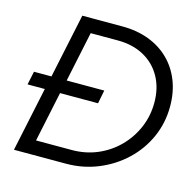

<svg xmlns="http://www.w3.org/2000/svg" viewBox="-103 -807 932 913"><g transform="rotate(15 363.5 -350.0)"><path d="M43 0 110 -317H25L39 -383H125L192 -700H390Q461 -700 519.5 -678Q578 -656 620 -615Q662 -574 684.5 -517Q707 -460 707 -391Q707 -310 675.5 -239Q644 -168 587.5 -114.5Q531 -61 457 -30.5Q383 0 299 0ZM133 -70H309Q376 -70 434 -94.5Q492 -119 536 -163Q580 -207 605 -265Q630 -323 630 -389Q630 -461 599.5 -515.5Q569 -570 514 -600Q459 -630 386 -630H252L200 -383H385L372 -317H185Z"/></g></svg>

Font: Red Hat Display VF
Style: Italic
Weight: 300
Italic angle: -12°
Designer: Pentagram, MCKL
Foundry: Pentagram, MCKL
Version: Version 1.010